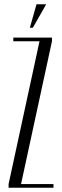

<svg xmlns="http://www.w3.org/2000/svg" viewBox="-20 -874 288 894"><path d="M42 -682V-699H222V-682L78 -17H229V0H20V-17L164 -682ZM119 -745 150 -854H195L133 -745Z"/></svg>

Font: Moniqa Cond Heading
Style: Regular
Weight: 400
Width: 3
Designer: Rajesh Rajput
Foundry: Rajesh Rajput
Version: Version 1.000